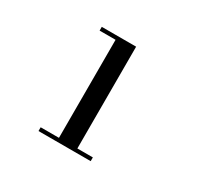

<svg xmlns="http://www.w3.org/2000/svg" viewBox="-104 -1036 739 709"><g transform="rotate(30 265.0 -681.0)"><path d="M211 -460.5V-890H143V-906H289.5V-460.5ZM133 -456V-472H355.5V-456Z"/></g></svg>

Font: Bodoni Moda SC 9pt SemiBold
Style: Regular
Weight: 600
Designer: Owen Earl
Foundry: indestructible type
Version: Version 2.005